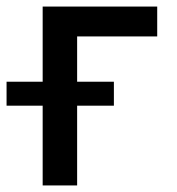

<svg xmlns="http://www.w3.org/2000/svg" viewBox="-59 -565 540 585"><path d="M176 -454V0H71V-545H420V-454ZM288 -316V-243H-39V-316Z"/></svg>

Font: Sinter Medium
Style: Regular
Weight: 500
Foundry: Adobe & rsms
Version: Version 1.000